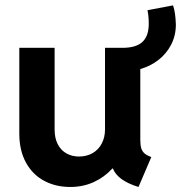

<svg xmlns="http://www.w3.org/2000/svg" viewBox="-20 -706 691 733"><path d="M53.7 -196.3V-523.4H188.5V-211.9Q188.5 -178.7 200.4 -155.5Q212.4 -132.3 233.6 -120.4Q254.9 -108.4 281.2 -108.4Q310.5 -108.4 333.3 -121.3Q356 -134.3 368.4 -158Q380.9 -181.6 380.9 -211.9V-523.4H447.3Q499.5 -523.4 523.7 -545.9Q547.9 -568.4 547.9 -615.2Q547.9 -645 543 -667L640.6 -685.5Q649.9 -659.7 651.4 -612.3Q651.4 -570.3 633.3 -535.4Q615.2 -500.5 584.5 -476.8Q553.7 -453.1 515.6 -442.4V-173.8Q515.6 -152.8 519 -140.9Q522.5 -128.9 531.2 -120.8Q540 -112.8 557.6 -106.4L508.8 7.8Q429.2 -16.6 411.1 -62.5H408.7Q378.4 -29.3 337.6 -10.7Q296.9 7.8 248 7.8Q192.4 7.8 148.2 -15.9Q104 -39.6 78.9 -85.7Q53.7 -131.8 53.7 -196.3Z"/></svg>

Font: Reddit Sans Fudge
Style: Bold
Weight: 700
Designer: Stephen Hutchings
Foundry: Reddit
Version: Version 1.013